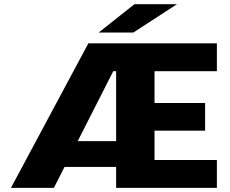

<svg xmlns="http://www.w3.org/2000/svg" viewBox="-20 -910 1115 930"><path d="M33 0 408 -700H1030.5V-565H728.5V-411H973.5V-277H728.5V-135H1030.5V0H542.5V-101.5H292.5L241 0ZM542.5 -565H528.5L356.5 -226.5H542.5ZM626 -752.5H458L631 -889.5H837Z"/></svg>

Font: Trispace SemiExpanded ExtraBold
Style: Regular
Weight: 800
Width: 6
Designer: Tyler Finck
Foundry: Etcetera Type Company
Version: Version 1.210; ttfautohint (v1.8.3)